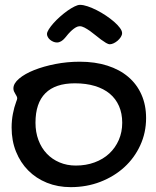

<svg xmlns="http://www.w3.org/2000/svg" viewBox="-20 -709 642 790"><path d="M271 61Q217.8 61 173.1 43Q128.4 24.9 96.2 -7.6Q64 -40 45.9 -85Q27.8 -129.9 27.8 -184.1Q27.8 -213.4 33 -240.5Q38.1 -267.6 46.9 -291Q50.8 -300.3 50.8 -304.2Q50.8 -309.1 48.3 -313.5Q45.9 -317.9 43 -322.8Q40 -327.6 37.6 -333Q35.2 -338.4 35.2 -345.2Q35.2 -365.7 58.6 -385.5Q82 -405.3 120.6 -420.7Q159.2 -436 208 -445.6Q256.8 -455.1 308.1 -455.1Q371.1 -455.1 421.6 -439Q472.2 -422.9 507.6 -392.8Q543 -362.8 562 -319.8Q581.1 -276.9 581.1 -223.1Q581.1 -163.1 557.1 -111.1Q533.2 -59.1 491.5 -21Q449.7 17.1 393.1 39.1Q336.4 61 271 61ZM482.9 -204.1Q482.9 -242.2 469.7 -272.5Q456.5 -302.7 431.6 -323.5Q406.7 -344.2 370.4 -355.2Q334 -366.2 288.1 -366.2Q207.5 -366.2 166.7 -325.4Q126 -284.7 126 -204.1Q126 -165 138.2 -132.6Q150.4 -100.1 172.4 -76.9Q194.3 -53.7 224.9 -40.8Q255.4 -27.8 292 -27.8Q334 -27.8 369.1 -40.8Q404.3 -53.7 429.4 -77.1Q454.6 -100.6 468.8 -133.1Q482.9 -165.5 482.9 -204.1ZM247.1 -552.7Q239.7 -543.9 231.4 -539.1Q223.1 -534.2 214.4 -534.2Q206.5 -534.2 199.2 -537.4Q191.9 -540.5 186 -545.4Q180.2 -550.3 176.8 -556.6Q173.3 -563 173.3 -568.8Q173.3 -576.7 180.9 -588.6Q188.5 -600.6 200.4 -614Q212.4 -627.4 227.3 -640.6Q242.2 -653.8 257.3 -664.6Q272.5 -675.3 286.1 -682.1Q299.8 -689 309.1 -689Q322.8 -689 340.8 -682.9Q358.9 -676.8 378.2 -667Q397.5 -657.2 416 -644.8Q434.6 -632.3 449.5 -619.4Q464.4 -606.4 473.4 -594.2Q482.4 -582 482.4 -572.8Q482.4 -564.9 477.1 -556.6Q471.7 -548.3 464.1 -541.7Q456.5 -535.2 447.8 -531Q439 -526.9 432.1 -526.9Q425.3 -526.9 416 -532.5Q406.7 -538.1 395.8 -546.1Q384.8 -554.2 373 -564Q361.3 -573.7 349.9 -581.8Q338.4 -589.8 327.6 -595.5Q316.9 -601.1 308.1 -601.1Q300.3 -601.1 292.2 -596.4Q284.2 -591.8 276.1 -584.7Q268.1 -577.6 260.7 -569.1Q253.4 -560.5 247.1 -552.7Z"/></svg>

Font: Gochi Hand
Style: Regular
Weight: 400
Designer: Juan Pablo del Peral
Foundry: Juan Pablo del Peral
Version: Version 1.001